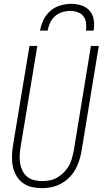

<svg xmlns="http://www.w3.org/2000/svg" viewBox="-20 -975 540 1003"><path d="M199 8Q172 8 146 2Q120 -4 99.5 -19Q79 -34 66 -56Q53 -78 47.5 -103.5Q42 -129 42.5 -156Q43 -183 47 -210L134 -735H175L87 -204Q84 -183 83 -161.5Q82 -140 85.5 -120Q89 -100 98 -82Q107 -64 122.5 -51.5Q138 -39 158.5 -34Q179 -29 200 -29Q220 -29 240.5 -33Q261 -37 279 -47.5Q297 -58 313 -74Q329 -90 339.5 -108Q350 -126 355.5 -146Q361 -166 365 -186L455 -735H496L405 -180Q400 -155 392 -131Q384 -107 371 -85Q358 -63 338.5 -44.5Q319 -26 296 -14Q273 -2 248 3Q223 8 199 8ZM189 -815Q194 -843 207 -870.5Q220 -898 243 -918Q266 -938 295 -946.5Q324 -955 352 -955Q380 -955 406 -946.5Q432 -938 449 -918Q466 -898 470 -870.5Q474 -843 469 -815H429Q432 -835 429.5 -855.5Q427 -876 415.5 -890.5Q404 -905 385 -911.5Q366 -918 346 -918Q326 -918 305 -911.5Q284 -905 267.5 -890.5Q251 -876 241.5 -855.5Q232 -835 229 -815Z"/></svg>

Font: Iosevka Curly Extralight
Style: Italic
Weight: 200
Italic angle: -9°
Monospace: yes
Designer: Belleve Invis
Foundry: Belleve Invis
Version: Version 22.1.2; ttfautohint (v1.8.4)